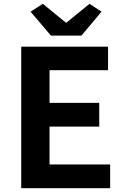

<svg xmlns="http://www.w3.org/2000/svg" viewBox="-20 -984 655 1004"><path d="M91 0H556V-124H239V-322H499V-446H239V-617H545V-740H91ZM246 -798H406L511 -923L448 -964L328 -866H324L204 -964L140 -923Z"/></svg>

Font: Noto Sans T Chinese Bold
Style: Bold
Weight: 700
Designer: Ryoko NISHIZUKA (kana & ideographs); Paul D. Hunt (Latin, Greek & Cyrillic); Wenlong ZHANG (bopomofo); Sandoll Communica
Foundry: Adobe Systems Incorporated
Version: Version 1.000;PS 1;hotconv 1.0.78;makeotf.lib2.5.61930